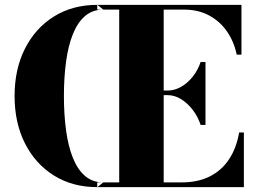

<svg xmlns="http://www.w3.org/2000/svg" viewBox="-20 -770 1057 790"><path d="M243 -375Q243 -451.5 251.8 -516.2Q260.5 -581 279.8 -629.2Q299 -677.5 330 -704Q361 -730.5 405 -730.5L380.5 -750Q279 -750 202.5 -702.5Q126 -655 83 -570.5Q40 -486 40 -375Q40 -264 83 -179.5Q126 -95 202.5 -47.5Q279 0 380.5 0L405 -19.5Q361 -19.5 330 -46Q299 -72.5 279.8 -120.8Q260.5 -169 251.8 -233.8Q243 -298.5 243 -375ZM380 0V-19.5H470.5V-730.5H380V-750H973.5V-545H954Q943 -598.5 914 -640.5Q885 -682.5 840.2 -706.5Q795.5 -730.5 737 -730.5H653.5V-19.5H727Q795 -19.5 844 -44.5Q893 -69.5 923 -115.5Q953 -161.5 964 -225H983.5V0ZM805.5 -256Q794.5 -289.5 773.5 -317.2Q752.5 -345 725.5 -361.8Q698.5 -378.5 670.5 -378.5H627.5V-397.5H670.5Q698.5 -397.5 725.2 -412.8Q752 -428 773.2 -454.8Q794.5 -481.5 805.5 -515H825.5V-256Z"/></svg>

Font: Bodoni Moda 11pt ExtraBold
Style: Regular
Weight: 800
Designer: Owen Earl
Foundry: indestructible type
Version: Version 2.004